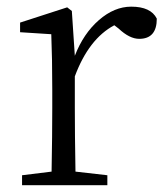

<svg xmlns="http://www.w3.org/2000/svg" viewBox="-20 -545 488 565"><path d="M191.4 -512.7 200.2 -380.9Q225.6 -446.3 271 -485.8Q316.4 -525.4 366.2 -525.4Q423.8 -525.4 441.4 -490.2Q441.4 -430.7 389.6 -430.7Q361.3 -430.7 329.1 -460.9L316.4 -470.7Q241.2 -430.7 200.2 -320.3V-226.6Q200.2 -151.4 202.1 -40L295.9 -29.3V0H44.9V-29.3L131.8 -40Q133.8 -149.4 133.8 -226.6V-281.2Q133.8 -373 130.9 -444.3L39.1 -450.2V-478.5L177.7 -523.4Z"/></svg>

Font: GenYoMin TW TTF Light
Style: Regular
Weight: 300
Version: Version 1.300